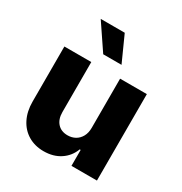

<svg xmlns="http://www.w3.org/2000/svg" viewBox="-177 -883 965 1020"><g transform="rotate(30 306.0 -373.5)"><path d="M394.5 -530.3H558.6V0H402.3V-97.7H396.5Q378.4 -49.3 335.9 -21.2Q293.5 6.8 234.4 6.8Q180.7 6.8 139.4 -17.8Q98.1 -42.5 75.4 -87.6Q52.7 -132.8 52.7 -192.4V-530.3H217.8V-223.6Q217.8 -180.2 240.5 -155Q263.2 -129.9 302.7 -129.9Q328.6 -129.9 349.4 -141.6Q370.1 -153.3 382.3 -175.5Q394.5 -197.8 394.5 -228.5ZM146.5 -753.9H293.9L364.3 -597.7H252Z"/></g></svg>

Font: Pretendard JP ExtraBold
Style: Regular
Weight: 800
Designer: Base glyphs from Inter by Rasmus Andersson; Hangeul glyphs from Noto Sans CJK(Source Han Sans) by Jang Soo-young and Kan
Foundry: Kil Hyung-jin
Version: Version 1.309